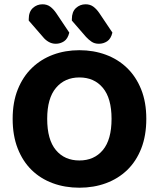

<svg xmlns="http://www.w3.org/2000/svg" viewBox="-20 -858 740 895"><path d="M662 -304Q662 -226 638.5 -166Q615 -106 573 -65.5Q531 -25 474 -4Q417 17 350 17Q283 17 226 -4Q169 -25 127.5 -65.5Q86 -106 62.5 -166Q39 -226 39 -304Q39 -382 63 -441.5Q87 -501 129 -541.5Q171 -582 227.5 -603Q284 -624 350 -624Q416 -624 473 -603Q530 -582 572 -541.5Q614 -501 638 -441.5Q662 -382 662 -304ZM500 -304Q500 -400 459.5 -448.5Q419 -497 350 -497Q282 -497 241 -448.5Q200 -400 200 -304Q200 -207 240.5 -158.5Q281 -110 350 -110Q419 -110 459.5 -158.5Q500 -207 500 -304ZM114 -762V-769Q114 -803 133 -820.5Q152 -838 178 -838Q199 -838 214 -827Q229 -816 242 -797L303 -706Q296 -677 278.5 -665.5Q261 -654 240 -654Q222 -654 206.5 -663Q191 -672 180 -686ZM315 -762V-769Q315 -803 334 -820.5Q353 -838 379 -838Q400 -838 415 -827Q430 -816 443 -797L504 -706Q497 -677 479.5 -665.5Q462 -654 441 -654Q421 -654 407 -663.5Q393 -673 381 -686Z"/></svg>

Font: Baloo Chettan 2
Style: Bold
Weight: 700
Designer: Maithili Shingre, Unnati Kotecha and Ek Type
Foundry: Ek Type
Version: Version 1.640;hotconv 1.0.111;makeotfexe 2.5.65597; ttfautoh